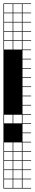

<svg xmlns="http://www.w3.org/2000/svg" viewBox="-20 -827 201 1115"><path d="M57.1 -803.6V-753.6H107.1V-803.6ZM57.1 -700H107.1V-750H57.1ZM3.6 -700H53.6V-750H3.6ZM57.1 -646.4H107.1V-696.4H57.1ZM3.6 -646.4H53.6V-696.4H3.6ZM57.1 -592.9H107.1V-642.9H57.1ZM3.6 -592.9H53.6V-642.9H3.6ZM57.1 -539.3H107.1V-589.3H57.1ZM3.6 -539.3H53.6V-589.3H3.6ZM57.1 -110.7H107.1V-160.7H57.1ZM3.6 -110.7H53.6V-160.7H3.6ZM57.1 50H107.1V0H57.1ZM3.6 50H53.6V0H3.6ZM57.1 103.6H107.1V53.6H57.1ZM3.6 103.6H53.6V53.6H3.6ZM57.1 210.7H107.1V160.7H57.1ZM3.6 210.7H53.6V160.7H3.6ZM57.1 264.3H107.1V214.3H57.1ZM3.6 264.3H53.6V214.3H3.6ZM3.6 -803.6V-753.6H53.6V-803.6ZM0 107.1H3.6V157.1H53.6V107.1H57.1V157.1H107.1V107.1H0V-807.1H160.7V-803.6H110.7V-753.6H160.7V-750H110.7V-700H160.7V-696.4H110.7V-646.4H160.7V-642.9H110.7V-592.9H160.7V-589.3H110.7V-539.3H160.7V-535.7H110.7V-485.7H160.7V-482.1H110.7V-432.1H160.7V-428.6H110.7V-378.6H160.7V-375H110.7V-325H160.7V-321.4H110.7V-271.4H160.7V-267.9H110.7V-217.9H160.7V-214.3H110.7V-164.3H160.7V-160.7H110.7V-110.7H160.7V-107.1H110.7V-57.1H160.7V-53.6H110.7V-3.6H160.7V0H110.7V50H160.7V53.6H110.7V103.6H160.7V107.1H110.7V157.1H160.7V160.7H110.7V210.7H160.7V214.3H110.7V264.3H160.7V267.9H0Z"/></svg>

Font: Jersey 10 Charted
Style: Regular
Weight: 400
Designer: Sarah Cadigan-Fried
Version: Version 1.000; ttfautohint (v1.8.4.7-5d5b)